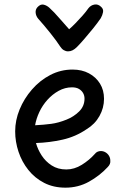

<svg xmlns="http://www.w3.org/2000/svg" viewBox="-20 -866 571 886"><path d="M282 0Q227 0 184 -22Q141 -44 111 -81.5Q81 -119 65.5 -165.5Q50 -212 50 -260Q50 -311 70.5 -361Q91 -411 127.5 -453Q164 -495 212 -520Q260 -545 315 -545Q358 -545 390.5 -527.5Q423 -510 441.5 -480Q460 -450 460 -410Q460 -368 439 -330.5Q418 -293 380 -270Q329 -235 268.5 -221.5Q208 -208 146 -206Q154 -177 172 -149Q190 -121 218.5 -102.5Q247 -84 286 -84Q323 -84 357.5 -105.5Q392 -127 417 -155Q423 -163 430.5 -166Q438 -169 445 -169Q457 -169 467 -163Q477 -157 483 -147Q489 -137 489 -125Q490 -117 487 -109.5Q484 -102 477 -95Q440 -55 390.5 -27.5Q341 0 282 0ZM142 -288Q182 -290 216 -294.5Q250 -299 287 -314Q320 -327 345 -351.5Q370 -376 370 -411Q370 -425 363.5 -436.5Q357 -448 344.5 -455.5Q332 -463 312 -463Q280 -463 251 -447Q222 -431 199 -405.5Q176 -380 161.5 -349Q147 -318 142 -288ZM388 -828Q399 -842 416 -845Q433 -848 447 -834Q458 -824 455.5 -810Q453 -796 445 -782Q430 -760 409 -734Q388 -708 368 -685Q348 -662 335 -649Q325 -639 315 -634Q305 -629 294 -629Q284 -629 274.5 -634.5Q265 -640 258 -651Q242 -676 212.5 -713Q183 -750 156 -780Q146 -792 144.5 -807Q143 -822 153 -833Q167 -848 181.5 -844.5Q196 -841 208 -830Q229 -811 253.5 -782.5Q278 -754 299 -731Q313 -743 329 -759.5Q345 -776 361 -794Q377 -812 388 -828Z"/></svg>

Font: Playpen Sans Deva
Style: Regular
Weight: 400
Designer: Pooja Saxena, Gunjan Panchal, Laura Meseguer, Veronika Burian, José Scaglione
Foundry: TypeTogether
Version: Version 2.000